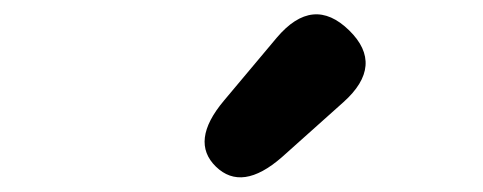

<svg xmlns="http://www.w3.org/2000/svg" viewBox="-20 -913 666 265"><path d="M369 -696Q314 -648 278 -683Q242 -718 289 -774L362 -861Q412 -920 462 -871Q511 -823 454 -772Z"/></svg>

Font: Resource Han Rounded JP
Style: Bold
Weight: 700
Designer: Cyano Hao (round all glyphs); Ryoko NISHIZUKA 西塚涼子 (kana, bopomofo & ideographs); Paul D. Hunt (Latin, Greek & Cyrillic)
Foundry: Cyano Hao
Version: 0.990